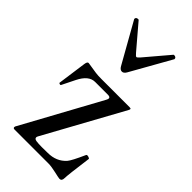

<svg xmlns="http://www.w3.org/2000/svg" viewBox="-230 -757 820 820"><g transform="rotate(45 179.5 -347.0)"><path d="M26.9 0ZM348.1 -134.8Q333 -22.9 333 -4.9Q333 13.2 319.8 13.2Q314.9 13.2 286.4 6.6Q257.8 0 240.2 0H35.2Q26.9 0 26.9 -6.8Q26.9 -9.8 27.8 -11.2L222.2 -367.2Q226.1 -374.5 226.1 -378.4Q226.1 -387.2 211.9 -387.2H134.8Q96.7 -387.2 70.8 -335L41 -274.9Q39.6 -272 34.4 -273.7Q29.3 -275.4 29.8 -277.8L47.9 -408.2Q50.3 -426.3 59.1 -424.8L109.4 -417Q122.1 -415 147 -415H315.9Q323.2 -415 323.2 -411.6Q323.2 -408.2 320.8 -403.8L127 -50.8Q124 -45.4 124 -42Q124 -33.2 137.2 -31.2Q150.4 -29.3 170.7 -29.3Q190.9 -29.3 206.1 -29.8Q257.8 -29.8 289.1 -64.9Q300.8 -78.1 328.1 -139.2Q330.1 -143.6 339.4 -141.1Q348.6 -138.7 348.1 -134.8ZM304.7 -693.8 202.6 -512.7Q194.8 -499 184.1 -499Q173.3 -499 165.5 -512.7L63.5 -693.8Q63.5 -693.8 62.5 -695.8Q62.5 -707 75.7 -707Q78.1 -707 79.6 -705.1L169.9 -599.1Q180.2 -586.9 184.1 -586.9Q188 -586.9 198.7 -599.1L288.6 -705.1Q290 -707 291.5 -707Q305.7 -707 305.7 -695.8Q305.7 -695.8 304.7 -693.8Z"/></g></svg>

Font: Junicode
Style: Regular
Weight: 400
Designer: Peter S. Baker
Foundry: Briery Creek Software
Version: Version 0.7.2